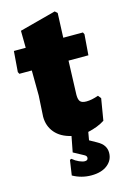

<svg xmlns="http://www.w3.org/2000/svg" viewBox="-126 -658 610 924"><g transform="rotate(-15 179.0 -196.0)"><path d="M340 -154 352 -139 334 -31Q300 -9 250 2L243 42L277 61Q301 74 311 89.5Q321 105 321 124Q321 161 291.5 184.5Q262 208 211 208Q162 208 119 184L130 109L138 106Q153 119 170 126.5Q187 134 198 134Q214 134 214 120Q214 111 202 105L152 78L167 0Q115 -12 87 -45Q59 -78 59 -125L65 -229L64 -354H2L-3 -364L5 -467H64L63 -552L244 -600L256 -589L251 -467H349L354 -457L346 -354H247L241 -185Q241 -161 249.5 -151.5Q258 -142 280 -142Q306 -142 340 -154Z"/></g></svg>

Font: Luna Sans Black
Style: Regular
Weight: 900
Designer: Juan Pablo del Peral
Foundry: Huerta Tipografica
Version: Version 2.001; ttfautohint (v1.5)